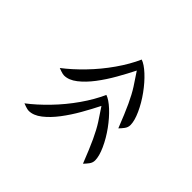

<svg xmlns="http://www.w3.org/2000/svg" viewBox="-56 -470 580 580"><g transform="rotate(-45 233.5 -180.5)"><path d="M245 -44Q235 -44 226.5 -50.5Q218 -57 212 -63Q258 -81 286 -94Q314 -107 333.5 -119.5Q353 -132 375 -147Q349 -160 320 -176.5Q291 -193 266 -212Q241 -231 225 -251.5Q209 -272 209 -292Q209 -297 212 -306Q215 -315 216 -317Q238 -288 270 -257Q302 -226 338.5 -200.5Q375 -175 409 -160Q404 -145 385.5 -125Q367 -105 341.5 -86.5Q316 -68 289.5 -56Q263 -44 245 -44ZM94 -44Q84 -44 75.5 -50.5Q67 -57 61 -63Q107 -81 135 -94Q163 -107 182.5 -119.5Q202 -132 224 -147Q198 -160 169 -176.5Q140 -193 115 -212Q90 -231 74 -251.5Q58 -272 58 -292Q58 -297 61 -306Q64 -315 65 -317Q87 -288 119 -257Q151 -226 187.5 -200.5Q224 -175 258 -160Q253 -145 234.5 -125Q216 -105 190.5 -86.5Q165 -68 138.5 -56Q112 -44 94 -44Z"/></g></svg>

Font: Dancing Script Medium
Style: Regular
Weight: 500
Designer: Pablo Impallari
Foundry: Pablo Impallari
Version: Version 2.000